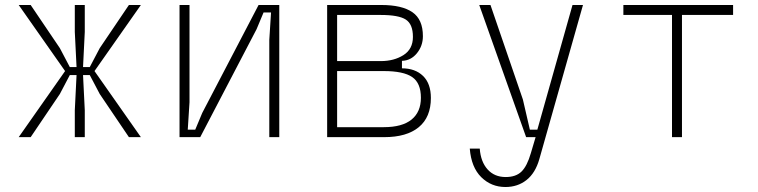

<svg xmlns="http://www.w3.org/2000/svg" viewBox="-20 -550 3040 770"><path d="M320 -530V-422L313 -281H340L380 -357L497 -530H545L359 -265L545 0H497L380 -173L340 -249H313L320 -108V0H280V-108L287 -249H260L220 -173L103 0H55L241 -265L55 -530H103L220 -357L260 -281H287L280 -422V-530Z M1100 0H1060V-390L1067 -500H1037L1009 -433L783 0H700V-530H740V-140L733 -30H763L791 -97L1017 -530H1100Z M1292 -530H1509Q1592 -530 1634 -501Q1676 -472 1676 -405Q1676 -366 1652 -336.5Q1628 -307 1592 -306V-276Q1645 -276 1676.5 -245.5Q1708 -215 1708 -157Q1708 -80 1659.5 -40Q1611 0 1521 0H1292ZM1668 -158Q1668 -217 1633 -241Q1598 -265 1519 -265H1332V-40H1519Q1593 -40 1630.5 -70.5Q1668 -101 1668 -158ZM1636 -402Q1636 -453 1607.5 -471.5Q1579 -490 1507 -490H1332V-305H1507Q1560 -305 1598 -329Q1636 -353 1636 -402Z M2008 160Q2049 160 2071.5 138Q2094 116 2109 64L2128 0H2090L1902 -530H1947L2077 -151L2105 -30H2135L2276 -530H2318L2143 88Q2127 144 2091.5 172Q2056 200 2007 200Q1950 200 1910 160.5Q1870 121 1864 46H1904Q1908 99 1935.5 129.5Q1963 160 2008 160Z M2675 -490H2480V-530H2920V-490H2715V0H2675Z"/></svg>

Font: Fliege Mono Thin
Style: Regular
Weight: 100
Version: Version 0.020;Glyphs 3.3 (3306)